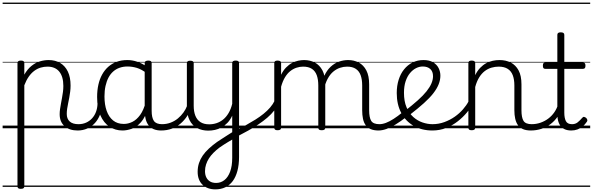

<svg xmlns="http://www.w3.org/2000/svg" viewBox="-20 -976 4511 1461"><path d="M138 461Q125 461 119 456.5Q113 452 113 442V-496Q113 -506 119.5 -510.5Q126 -515 139 -515Q153 -515 159 -510.5Q165 -506 165 -496V-408Q189 -450 219.5 -474.5Q250 -499 283.5 -509Q317 -519 350 -519Q401 -519 438.5 -496.5Q476 -474 496.5 -431Q517 -388 517 -325Q517 -301 514 -278Q511 -255 507 -233Q503 -211 498.5 -190Q494 -169 491 -148.5Q488 -128 488 -109Q488 -72 510.5 -51.5Q533 -31 578 -31Q587 -31 591.5 -23.5Q596 -16 595.5 -7Q595 2 589 9.5Q583 17 571 17Q508 17 471 -16Q434 -49 434 -107Q434 -126 437 -146.5Q440 -167 444 -188.5Q448 -210 452 -232Q456 -254 459 -276.5Q462 -299 462 -322Q462 -393 431 -431Q400 -469 341 -469Q315 -469 289.5 -461.5Q264 -454 241 -437Q218 -420 199 -393Q180 -366 165 -327V442Q165 452 158.5 456.5Q152 461 138 461ZM0 436H635V446H0ZM0 -20H635V0H0ZM0 -505H635V-500H0ZM0 -956H635V-946H0Z M570 17Q559 17 553.5 9.5Q548 2 548.5 -7Q549 -16 556 -23.5Q563 -31 576 -31Q609 -31 635.5 -43Q662 -55 681 -76Q700 -97 710.5 -125Q721 -153 722 -186Q723 -198 732 -201.5Q741 -205 749.5 -201.5Q758 -198 757 -186Q756 -142 741.5 -104.5Q727 -67 702.5 -40Q678 -13 644 2Q610 17 570 17ZM635 436V446ZM635 -20V0ZM635 -505V-500ZM635 -956V-946Z M912 17Q857 17 813 -12Q769 -41 744 -98Q719 -155 719 -238Q719 -288 728.5 -331Q738 -374 757 -408.5Q776 -443 803.5 -467.5Q831 -492 867.5 -505.5Q904 -519 949 -519Q987 -519 1023.5 -506.5Q1060 -494 1096 -470V-419Q1056 -449 1021 -459.5Q986 -470 950 -470Q918 -470 890.5 -460.5Q863 -451 841.5 -432Q820 -413 805.5 -385.5Q791 -358 783 -322Q775 -286 775 -242Q775 -180 791.5 -133Q808 -86 840.5 -59.5Q873 -33 922 -33Q956 -33 988 -49Q1020 -65 1046.5 -101.5Q1073 -138 1090 -202L1108 -159Q1087 -85 1053.5 -47Q1020 -9 982.5 4Q945 17 912 17ZM1208 17Q1174 17 1150 7Q1126 -3 1111 -22Q1096 -41 1088.5 -69Q1081 -97 1081 -132V-495Q1081 -506 1088 -510.5Q1095 -515 1109 -515Q1122 -515 1128 -510.5Q1134 -506 1134 -496V-133Q1134 -81 1151 -56Q1168 -31 1214 -31Q1221 -31 1225 -23.5Q1229 -16 1228.5 -7Q1228 2 1223.5 9.5Q1219 17 1208 17ZM635 436H1270V446H635ZM635 -20H1270V0H635ZM635 -505H1270V-500H635ZM635 -956H1270V-946H635Z M1205 17Q1194 17 1188.5 9.5Q1183 2 1183.5 -7Q1184 -16 1191 -23.5Q1198 -31 1211 -31Q1248 -31 1279 -43Q1310 -55 1334 -75Q1358 -95 1376 -120Q1394 -145 1404 -172Q1408 -183 1417 -182.5Q1426 -182 1432 -174.5Q1438 -167 1435 -157Q1424 -124 1404 -93Q1384 -62 1355.5 -37Q1327 -12 1289 2.5Q1251 17 1205 17ZM1270 436V446ZM1270 -20V0ZM1270 -505V-500ZM1270 -956V-946Z M1619 465Q1558 465 1521 429.5Q1484 394 1484 331Q1484 296 1494 265.5Q1504 235 1522.5 208Q1541 181 1569 155Q1597 129 1632 104Q1652 91 1671 78.5Q1690 66 1709 54Q1728 42 1747 30V-96Q1732 -63 1710.5 -41Q1689 -19 1665 -6Q1641 7 1615.5 12.5Q1590 18 1565 18Q1517 18 1480 -1.5Q1443 -21 1422.5 -61.5Q1402 -102 1402 -166V-496Q1402 -505 1408 -509.5Q1414 -514 1427 -514Q1441 -514 1447.5 -509.5Q1454 -505 1454 -496V-171Q1454 -127 1466.5 -95.5Q1479 -64 1505 -47Q1531 -30 1572 -30Q1601 -30 1628 -39Q1655 -48 1678 -66.5Q1701 -85 1719 -115Q1737 -145 1747 -186V-496Q1747 -506 1753.5 -510.5Q1760 -515 1774 -515Q1787 -515 1793 -510.5Q1799 -506 1799 -496V218Q1799 278 1786.5 324.5Q1774 371 1751 402Q1728 433 1694.5 449Q1661 465 1619 465ZM1625 416Q1660 416 1687.5 394.5Q1715 373 1731 330.5Q1747 288 1747 225V86Q1730 96 1714 105.5Q1698 115 1682 125.5Q1666 136 1650 147Q1625 166 1604.5 186.5Q1584 207 1570 229Q1556 251 1548 275.5Q1540 300 1540 327Q1540 354 1550 374Q1560 394 1578.5 405Q1597 416 1625 416ZM1270 436H1935V446H1270ZM1270 -20H1935V0H1270ZM1270 -505H1935V-500H1270ZM1270 -956H1935V-946H1270Z M1786 62Q1780 66 1774.5 61Q1769 56 1766.5 47.5Q1764 39 1765.5 30.5Q1767 22 1774 18Q1814 -3 1852 -24Q1890 -45 1923.5 -66Q1957 -87 1985.5 -110Q2014 -133 2035.5 -158Q2057 -183 2070 -210Q2076 -225 2085.5 -224.5Q2095 -224 2100.5 -216Q2106 -208 2101 -196Q2089 -164 2067 -135.5Q2045 -107 2014 -80.5Q1983 -54 1947 -30Q1911 -6 1870 17Q1829 40 1786 62ZM1935 436V446ZM1935 -20V0ZM1935 -505V-500ZM1935 -956V-946Z M2862 17Q2825 17 2800.5 6.5Q2776 -4 2762 -24Q2748 -44 2742 -72.5Q2736 -101 2736 -137V-326Q2736 -371 2724.5 -403Q2713 -435 2687.5 -452Q2662 -469 2621 -469Q2594 -469 2567 -460Q2540 -451 2516 -431Q2492 -411 2473.5 -377Q2455 -343 2444 -292H2420Q2427 -354 2447 -397.5Q2467 -441 2496 -468Q2525 -495 2559.5 -507Q2594 -519 2629 -519Q2674 -519 2710 -500Q2746 -481 2767.5 -440.5Q2789 -400 2789 -334V-137Q2789 -82 2804.5 -56.5Q2820 -31 2868 -31Q2877 -31 2881.5 -23.5Q2886 -16 2885.5 -7Q2885 2 2879 9.5Q2873 17 2862 17ZM2092 15Q2079 15 2073 10.5Q2067 6 2067 -4V-496Q2067 -506 2073 -510.5Q2079 -515 2092 -515Q2106 -515 2112.5 -510.5Q2119 -506 2119 -496V-407Q2135 -440 2156.5 -462Q2178 -484 2201.5 -496.5Q2225 -509 2249 -514Q2273 -519 2294 -519Q2339 -519 2375.5 -500Q2412 -481 2433.5 -440.5Q2455 -400 2455 -334V-4Q2455 6 2448.5 10.5Q2442 15 2428 15Q2414 15 2408 10.5Q2402 6 2402 -4V-326Q2402 -371 2390.5 -403Q2379 -435 2353.5 -452Q2328 -469 2286 -469Q2262 -469 2237 -461Q2212 -453 2189.5 -435.5Q2167 -418 2149 -388.5Q2131 -359 2119 -316V-4Q2119 6 2112.5 10.5Q2106 15 2092 15ZM1935 436H2924V446H1935ZM1935 -20H2924V0H1935ZM1935 -505H2924V-500H1935ZM1935 -956H2924V-946H1935Z M2859 17Q2848 17 2842.5 9.5Q2837 2 2837.5 -7Q2838 -16 2845 -23.5Q2852 -31 2865 -31Q2890 -31 2916.5 -41Q2943 -51 2974.5 -71Q3006 -91 3045 -123Q3053 -129 3060.5 -126Q3068 -123 3073 -116Q3078 -109 3078.5 -100Q3079 -91 3071 -85Q3028 -52 2990.5 -29Q2953 -6 2920.5 5.5Q2888 17 2859 17ZM2924 436V446ZM2924 -20V0ZM2924 -505V-500ZM2924 -956V-946Z M3059 -130Q3117 -175 3158.5 -212Q3200 -249 3225.5 -281Q3251 -313 3263 -341.5Q3275 -370 3275 -396Q3275 -432 3254 -451Q3233 -470 3197 -470Q3171 -470 3146 -457.5Q3121 -445 3100 -420Q3079 -395 3066.5 -357.5Q3054 -320 3054 -270Q3054 -205 3073.5 -159.5Q3093 -114 3125 -85.5Q3157 -57 3195.5 -44Q3234 -31 3271 -31Q3283 -31 3288.5 -23.5Q3294 -16 3294 -7Q3294 2 3288.5 9.5Q3283 17 3271 17Q3189 17 3127.5 -18.5Q3066 -54 3032.5 -118Q2999 -182 2999 -268Q2999 -323 3013.5 -369Q3028 -415 3055 -448.5Q3082 -482 3119.5 -500.5Q3157 -519 3203 -519Q3247 -519 3275.5 -502Q3304 -485 3317.5 -458Q3331 -431 3331 -400Q3331 -368 3318 -335Q3305 -302 3277.5 -266.5Q3250 -231 3205.5 -191Q3161 -151 3099 -103ZM2924 436H3412V446H2924ZM2924 -20H3412V0H2924ZM2924 -505H3412V-500H2924ZM2924 -956H3412V-946H2924Z M3270 17Q3261 17 3256 10Q3251 3 3251 -6.5Q3251 -16 3256 -23.5Q3261 -31 3270 -31Q3318 -31 3361.5 -47Q3405 -63 3440.5 -88Q3476 -113 3503 -144Q3530 -175 3545 -204Q3550 -213 3559 -211.5Q3568 -210 3574 -202.5Q3580 -195 3576 -186Q3561 -154 3532 -119Q3503 -84 3463.5 -53Q3424 -22 3375 -2.5Q3326 17 3270 17ZM3412 436V446ZM3412 -20V0ZM3412 -505V-500ZM3412 -956V-946Z M4021 17Q3984 17 3959.5 6.5Q3935 -4 3921 -24Q3907 -44 3900.5 -72.5Q3894 -101 3894 -137V-326Q3894 -371 3882 -403Q3870 -435 3843.5 -452Q3817 -469 3774 -469Q3747 -469 3719.5 -461Q3692 -453 3668.5 -435Q3645 -417 3626.5 -387.5Q3608 -358 3596 -314V-4Q3596 6 3589.5 10.5Q3583 15 3569 15Q3556 15 3550 10.5Q3544 6 3544 -4V-496Q3544 -506 3550 -510.5Q3556 -515 3569 -515Q3583 -515 3589.5 -510.5Q3596 -506 3596 -496V-404Q3612 -437 3633.5 -459.5Q3655 -482 3679.5 -495Q3704 -508 3729.5 -513.5Q3755 -519 3781 -519Q3829 -519 3866.5 -500Q3904 -481 3926 -440.5Q3948 -400 3948 -334V-137Q3948 -82 3963.5 -56.5Q3979 -31 4027 -31Q4036 -31 4041 -23.5Q4046 -16 4045.5 -7Q4045 2 4039 9.5Q4033 17 4021 17ZM3412 436H4083V446H3412ZM3412 -20H4083V0H3412ZM3412 -505H4083V-500H3412ZM3412 -956H4083V-946H3412Z M4018 17Q4007 17 4001.5 9.5Q3996 2 3996.5 -7Q3997 -16 4004 -23.5Q4011 -31 4024 -31Q4061 -31 4093.5 -42.5Q4126 -54 4152.5 -74Q4179 -94 4198 -121.5Q4217 -149 4227 -182Q4230 -193 4239.5 -192Q4249 -191 4255.5 -184Q4262 -177 4259 -167Q4247 -125 4225 -91.5Q4203 -58 4171.5 -33.5Q4140 -9 4101 4Q4062 17 4018 17ZM4083 436V446ZM4083 -20V0ZM4083 -505V-500ZM4083 -956V-946Z M4327 17Q4291 17 4267.5 2.5Q4244 -12 4232.5 -40Q4221 -68 4221 -107V-452H4130Q4119 -452 4115 -458Q4111 -464 4111 -476Q4111 -489 4115 -494.5Q4119 -500 4130 -500H4221V-711Q4221 -721 4227.5 -725.5Q4234 -730 4247 -730Q4260 -730 4267 -725.5Q4274 -721 4274 -711V-500H4415Q4426 -500 4430.5 -494.5Q4435 -489 4435 -476Q4435 -464 4430.5 -458Q4426 -452 4415 -452H4274V-119Q4274 -78 4286 -54.5Q4298 -31 4333 -31Q4358 -31 4375.5 -45Q4393 -59 4410 -79Q4417 -88 4424.5 -86.5Q4432 -85 4440 -79Q4447 -72 4449 -64.5Q4451 -57 4446 -50Q4432 -29 4414 -14Q4396 1 4374 9Q4352 17 4327 17ZM4083 436H4471V446H4083ZM4083 -20H4471V0H4083ZM4083 -505H4471V-500H4083ZM4083 -956H4471V-946H4083Z"/></svg>

Font: Playwrite HU Guides
Style: Regular
Weight: 400
Designer: Veronika Burian, José Scaglione
Foundry: TypeTogether
Version: Version 1.003